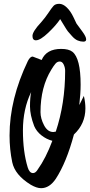

<svg xmlns="http://www.w3.org/2000/svg" viewBox="-20 -965 471 1005"><path d="M427 -398Q427 -317 367 -261Q328 -115 272 -29Q239 20 195 20Q172 20 141 2Q58 -49 44 -116Q30 -183 30 -256Q30 -446 126 -646Q138 -669 151 -669Q153 -669 198 -651Q223 -709 300 -709Q340 -709 359 -694Q402 -660 402 -522Q402 -476 395 -415L419 -463Q427 -429 427 -398ZM321 -594Q321 -611 313.5 -627Q306 -643 293 -643Q280 -643 270.5 -632Q261 -621 249 -601Q192 -509 192 -378Q192 -345 210.5 -309.5Q229 -274 259 -274Q264 -274 272 -276Q321 -423 321 -594ZM254 -228Q223 -236 197 -256.5Q171 -277 159 -305Q137 -363 137 -408Q137 -453 143 -483Q100 -394 100 -282.5Q100 -171 125 -89Q134 -59 153 -59Q166 -59 177 -77Q220 -137 254 -228ZM431 -759Q431 -747 416.5 -747Q402 -747 387 -753Q372 -759 356.5 -776.5Q341 -794 335.5 -800.5Q330 -807 313 -835.5Q296 -864 295 -865Q274 -833 232.5 -793.5Q191 -754 168 -754Q150 -754 150 -777Q150 -800 195 -848Q217 -873 233.5 -898Q250 -923 260 -934Q270 -945 290 -945Q310 -945 330 -925.5Q350 -906 364.5 -875Q379 -844 380.5 -841.5Q382 -839 393 -824.5Q404 -810 411 -800Q431 -773 431 -759Z"/></svg>

Font: Devonshire
Style: Regular
Weight: 400
Designer: Astigmatic (AOETI)
Foundry: Astigmatic (AOETI)
Version: Version 1.001